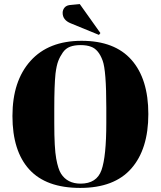

<svg xmlns="http://www.w3.org/2000/svg" viewBox="-20 -911 788 941"><path d="M501 -309V-383Q501 -566 483 -614Q463 -669 426 -682Q405 -690 375 -690Q345 -690 323.5 -682Q302 -674 288 -654Q274 -634 265.5 -612Q257 -590 252 -550Q246 -492 246 -379V-307Q246 -185 255.5 -133.5Q265 -82 279 -60Q310 -11 375 -11Q454 -11 477.5 -77.5Q501 -144 501 -309ZM373 10Q206 10 123.5 -80.5Q41 -171 41 -342.5Q41 -514 129.5 -612.5Q218 -711 380 -711Q542 -711 624.5 -617.5Q707 -524 707 -352Q707 -180 623.5 -85Q540 10 373 10ZM371 -891 472 -749 465 -740 326 -797Q287 -813 287 -848Q287 -863 297 -874.5Q307 -886 329 -887Z"/></svg>

Font: SVN-Abril Fatface
Style: Regular
Weight: 400
Designer: Veronika Burian, Jos? Scaglione
Foundry: TypeTogether
Version: Version 1.001